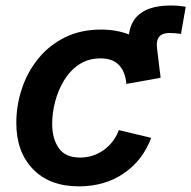

<svg xmlns="http://www.w3.org/2000/svg" viewBox="-20 -659 687 690"><path d="M263.7 10.7Q158.2 10.7 98.4 -51.3Q38.6 -113.3 38.6 -216.8Q38.6 -280.3 58.6 -340.3Q78.6 -400.4 117.4 -448.2Q156.2 -496.1 212.9 -524.4Q269.5 -552.7 342.8 -552.7Q398.4 -552.7 443.4 -535.2Q457 -639.6 595.2 -639.2Q611.3 -639.2 624.8 -637.7Q638.2 -636.2 647.5 -634.8L630.4 -537.1Q620.6 -538.6 609.9 -539.6Q599.1 -540.5 589.4 -540.5Q537.1 -540.5 544.4 -485.4L554.2 -403.8Q556.2 -391.6 557.1 -379.4L434.1 -357.4Q430.7 -400.4 408 -424.8Q385.3 -449.2 341.3 -449.2Q297.4 -449.2 264.6 -427.5Q231.9 -405.8 210.4 -370.4Q189 -335 178.2 -293.9Q167.5 -252.9 167.5 -213.9Q167.5 -160.6 191.2 -126.7Q214.8 -92.8 267.6 -92.8Q314.9 -92.8 352.5 -119.6Q390.1 -146.5 407.2 -191.4L523.4 -163.6Q492.7 -82 424.3 -35.6Q356 10.7 263.7 10.7Z"/></svg>

Font: Inter Semi Bold
Style: Italic
Weight: 600
Italic angle: -9.39999°
Designer: Rasmus Andersson
Foundry: rsms
Version: Version 4.000;git-3c8e0fc